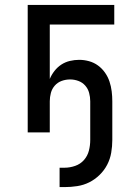

<svg xmlns="http://www.w3.org/2000/svg" viewBox="-20 -540 540 783"><path d="M223 223V144H243Q265 144 286.5 136.5Q308 129 322.5 112.5Q337 96 342.5 74.5Q348 53 348 31V-127Q348 -144 343.5 -161Q339 -178 327.5 -191Q316 -204 299.5 -210Q283 -216 266 -216Q248 -216 231.5 -210Q215 -204 203.5 -191Q192 -178 187.5 -161Q183 -144 183 -127V0H93V-520H446V-440H183V-218Q190 -235 202 -250.5Q214 -266 230 -276.5Q246 -287 265 -291.5Q284 -296 303 -296Q323 -296 343 -290.5Q363 -285 379.5 -273Q396 -261 408 -244Q420 -227 426.5 -207.5Q433 -188 435.5 -167.5Q438 -147 438 -127V31Q438 57 433.5 83Q429 109 417 132Q405 155 386 173.5Q367 192 344 203.5Q321 215 295 219Q269 223 243 223Z"/></svg>

Font: Iosevka Custom Medium
Style: Regular
Weight: 500
Monospace: yes
Designer: Belleve Invis
Foundry: Belleve Invis
Version: Version 32.5.0; ttfautohint (v1.8.4)